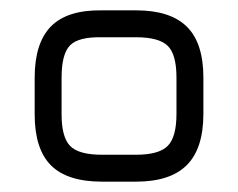

<svg xmlns="http://www.w3.org/2000/svg" viewBox="-20 -665 459 371"><path d="M177 -314Q110 -314 78.5 -345.5Q47 -377 47 -444V-515Q47 -582 78.5 -614Q110 -646 177 -645H243Q309 -645 341 -613.5Q373 -582 373 -515V-445Q373 -378 341 -346Q309 -314 243 -314ZM177 -366H243Q287 -366 304 -383Q321 -400 321 -445V-515Q321 -560 304 -576.5Q287 -593 243 -593H177Q132 -594 115.5 -577.5Q99 -561 99 -515V-444Q99 -400 115.5 -383Q132 -366 177 -366Z"/></svg>

Font: Jura
Style: Regular
Weight: 400
Designer: Daniel Johnson, Alexei Vanyashin
Foundry: Daniel Johnson
Version: Version 5.103